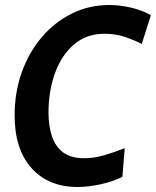

<svg xmlns="http://www.w3.org/2000/svg" viewBox="-20 -734 624 768"><path d="M290 14Q174 14 106.2 -61.5Q38.5 -137 38.5 -272.5Q38.5 -365 67.2 -445.2Q96 -525.5 147.5 -585.8Q199 -646 268 -680Q337 -714 417 -714Q458 -714 504.2 -703.5Q550.5 -693 583.5 -673L547 -558Q521 -572 482 -585.5Q443 -599 398.5 -599Q325.5 -599 275.2 -555.5Q225 -512 199.5 -440.2Q174 -368.5 174 -284Q174 -230.5 187.8 -189Q201.5 -147.5 232.8 -124.2Q264 -101 317 -101Q355 -101 397.2 -113.2Q439.5 -125.5 479 -141.5L469.5 -26.5Q432.5 -8 382.8 3Q333 14 290 14Z"/></svg>

Font: Cabin Condensed
Style: Bold Italic
Weight: 700
Width: 3
Italic angle: -10°
Designer: Pablo Impallari
Foundry: Pablo Impallari. http://www.impallari.com Igino Marini. http://www.ikern.com
Version: Version 3.001; ttfautohint (v1.8.3)